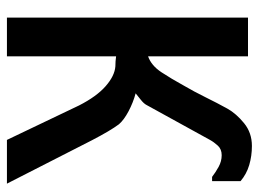

<svg xmlns="http://www.w3.org/2000/svg" viewBox="-114 -630 729 540"><g transform="rotate(90 250.0 -360.5)"><path d="M478 -593Q465 -603 449.5 -611.5Q434 -620 417 -620Q400 -620 390 -609Q380 -598 374 -587L276 -409Q272 -401 260.5 -392Q249 -383 243 -378Q269 -371 293.5 -358Q318 -345 330 -331Q348 -307 375 -255L497 -16H374L277 -219Q252 -268 223 -293.5Q194 -319 167 -321Q161 -321 153 -321.5Q145 -322 139 -323V-16H30V-694H139V-413Q165 -422 184 -451Q203 -480 221 -513Q238 -542 254 -574.5Q270 -607 286 -636Q300 -661 327 -683Q354 -705 391 -705Q419 -705 444.5 -697.5Q470 -690 490 -673V-593Z"/></g></svg>

Font: D2Coding ligature
Style: Bold
Weight: 700
Monospace: yes
Designer: Yong-Rak Park; Jeong-Hwan Yoon; Sang-Min Lee;
Foundry: NHN Corporation
Version: Version 1.3.2; Build 20180524